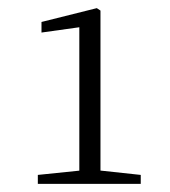

<svg xmlns="http://www.w3.org/2000/svg" viewBox="-20 -912 417 472"><path d="M73 -460V-482L180 -493H224L326 -482V-460ZM175 -460V-845L82 -832V-858L218 -892L227 -886V-460Z"/></svg>

Font: Noto Serif JP ExtraLight
Style: Regular
Weight: 200
Designer: Ryoko NISHIZUKA  (kana & ideographs); Frank Grießhammer (Latin, Greek & Cyrillic); Wenlong ZHANG  (bopomofo); Sandoll Co
Foundry: Adobe
Version: Version 2.002-H1;hotconv 1.1.0;makeotfexe 2.6.0